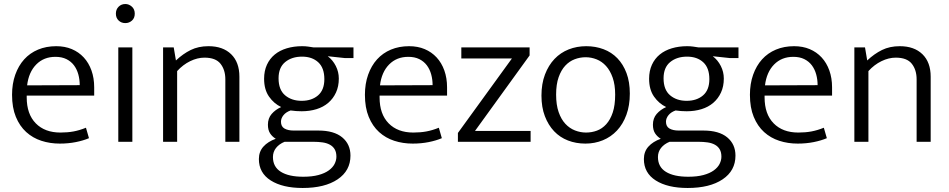

<svg xmlns="http://www.w3.org/2000/svg" viewBox="-20 -706 4726 956"><path d="M449 -230H113V-221Q113 -138 158 -92Q203 -46 281 -46Q316 -46 346 -51.5Q376 -57 408 -70L423 -18Q395 -6 357.5 1.5Q320 9 278 9Q229 9 186 -5Q143 -19 110.5 -48.5Q78 -78 59 -124Q40 -170 40 -234Q40 -289 56 -334Q72 -379 100.5 -410.5Q129 -442 169.5 -459Q210 -476 260 -476Q303 -476 337.5 -461.5Q372 -447 397 -420Q422 -393 435.5 -355Q449 -317 449 -271ZM377 -282Q377 -310 370 -335.5Q363 -361 348.5 -380.5Q334 -400 311 -411.5Q288 -423 256 -423Q198 -423 160.5 -385Q123 -347 115 -281Z M569 0V-470H639V0ZM604 -591Q584 -591 570.5 -604Q557 -617 557 -638Q557 -659 570.5 -672.5Q584 -686 604 -686Q622 -686 636.5 -673Q651 -660 651 -638Q651 -616 637 -603.5Q623 -591 604 -591Z M862 0H792V-470H845L856 -405Q891 -438 929.5 -457Q968 -476 1018 -476Q1090 -476 1131 -436Q1172 -396 1172 -324V0H1102V-311Q1102 -358 1078 -388.5Q1054 -419 998 -419Q963 -419 927 -401.5Q891 -384 862 -352Z M1295 -314Q1295 -353 1309 -383.5Q1323 -414 1348 -434.5Q1373 -455 1408 -465.5Q1443 -476 1484 -476Q1501 -476 1514.5 -474Q1528 -472 1541 -470H1740V-417H1696L1612 -426Q1637 -407 1652 -377.5Q1667 -348 1667 -315Q1667 -276 1653 -245.5Q1639 -215 1614.5 -194Q1590 -173 1556 -162.5Q1522 -152 1482 -152Q1468 -152 1454.5 -153Q1441 -154 1427 -156Q1404 -148 1391.5 -132.5Q1379 -117 1379 -100Q1379 -76 1396.5 -66Q1414 -56 1442 -56H1565Q1643 -56 1684 -22Q1725 12 1725 69Q1725 144 1661 187Q1597 230 1487 230Q1387 230 1328 192.5Q1269 155 1269 86Q1269 49 1291.5 24Q1314 -1 1353 -15Q1335 -26 1324.5 -42.5Q1314 -59 1314 -85Q1314 -117 1332.5 -138.5Q1351 -160 1380 -173Q1344 -190 1319.5 -225Q1295 -260 1295 -314ZM1397 0Q1370 11 1354.5 30.5Q1339 50 1339 76Q1339 125 1378.5 149.5Q1418 174 1490 174Q1534 174 1565.5 165.5Q1597 157 1617 142.5Q1637 128 1646 110Q1655 92 1655 74Q1655 52 1646.5 37.5Q1638 23 1622.5 14.5Q1607 6 1586 3Q1565 0 1540 0ZM1595 -312Q1595 -368 1564.5 -396Q1534 -424 1484 -424Q1433 -424 1400 -397Q1367 -370 1367 -316Q1367 -259 1399.5 -231.5Q1432 -204 1482 -204Q1532 -204 1563.5 -231Q1595 -258 1595 -312Z M2206 -230H1870V-221Q1870 -138 1915 -92Q1960 -46 2038 -46Q2073 -46 2103 -51.5Q2133 -57 2165 -70L2180 -18Q2152 -6 2114.5 1.5Q2077 9 2035 9Q1986 9 1943 -5Q1900 -19 1867.5 -48.5Q1835 -78 1816 -124Q1797 -170 1797 -234Q1797 -289 1813 -334Q1829 -379 1857.5 -410.5Q1886 -442 1926.5 -459Q1967 -476 2017 -476Q2060 -476 2094.5 -461.5Q2129 -447 2154 -420Q2179 -393 2192.5 -355Q2206 -317 2206 -271ZM2134 -282Q2134 -310 2127 -335.5Q2120 -361 2105.5 -380.5Q2091 -400 2068 -411.5Q2045 -423 2013 -423Q1955 -423 1917.5 -385Q1880 -347 1872 -281Z M2617 -430 2345 -54H2622V0H2260V-44L2529 -415H2277V-470H2617Z M3116 -240Q3116 -181 3099 -134.5Q3082 -88 3052 -56Q3022 -24 2981.5 -7.5Q2941 9 2895 9Q2848 9 2808 -6.5Q2768 -22 2739 -52.5Q2710 -83 2693 -127.5Q2676 -172 2676 -230Q2676 -289 2693.5 -335Q2711 -381 2741 -412.5Q2771 -444 2811.5 -460Q2852 -476 2899 -476Q2945 -476 2985 -461Q3025 -446 3054 -416Q3083 -386 3099.5 -342Q3116 -298 3116 -240ZM3043 -235Q3043 -284 3030.5 -319.5Q3018 -355 2997.5 -377.5Q2977 -400 2950.5 -410.5Q2924 -421 2896 -421Q2868 -421 2841.5 -411Q2815 -401 2794.5 -379Q2774 -357 2761.5 -321.5Q2749 -286 2749 -235Q2749 -184 2761.5 -148Q2774 -112 2795 -89.5Q2816 -67 2843 -56.5Q2870 -46 2898 -46Q2926 -46 2952 -55.5Q2978 -65 2998.5 -87.5Q3019 -110 3031 -146Q3043 -182 3043 -235Z M3212 -314Q3212 -353 3226 -383.5Q3240 -414 3265 -434.5Q3290 -455 3325 -465.5Q3360 -476 3401 -476Q3418 -476 3431.5 -474Q3445 -472 3458 -470H3657V-417H3613L3529 -426Q3554 -407 3569 -377.5Q3584 -348 3584 -315Q3584 -276 3570 -245.5Q3556 -215 3531.5 -194Q3507 -173 3473 -162.5Q3439 -152 3399 -152Q3385 -152 3371.5 -153Q3358 -154 3344 -156Q3321 -148 3308.5 -132.5Q3296 -117 3296 -100Q3296 -76 3313.5 -66Q3331 -56 3359 -56H3482Q3560 -56 3601 -22Q3642 12 3642 69Q3642 144 3578 187Q3514 230 3404 230Q3304 230 3245 192.5Q3186 155 3186 86Q3186 49 3208.5 24Q3231 -1 3270 -15Q3252 -26 3241.5 -42.5Q3231 -59 3231 -85Q3231 -117 3249.5 -138.5Q3268 -160 3297 -173Q3261 -190 3236.5 -225Q3212 -260 3212 -314ZM3314 0Q3287 11 3271.5 30.5Q3256 50 3256 76Q3256 125 3295.5 149.5Q3335 174 3407 174Q3451 174 3482.5 165.5Q3514 157 3534 142.5Q3554 128 3563 110Q3572 92 3572 74Q3572 52 3563.5 37.5Q3555 23 3539.5 14.5Q3524 6 3503 3Q3482 0 3457 0ZM3512 -312Q3512 -368 3481.5 -396Q3451 -424 3401 -424Q3350 -424 3317 -397Q3284 -370 3284 -316Q3284 -259 3316.5 -231.5Q3349 -204 3399 -204Q3449 -204 3480.5 -231Q3512 -258 3512 -312Z M4123 -230H3787V-221Q3787 -138 3832 -92Q3877 -46 3955 -46Q3990 -46 4020 -51.5Q4050 -57 4082 -70L4097 -18Q4069 -6 4031.5 1.5Q3994 9 3952 9Q3903 9 3860 -5Q3817 -19 3784.5 -48.5Q3752 -78 3733 -124Q3714 -170 3714 -234Q3714 -289 3730 -334Q3746 -379 3774.5 -410.5Q3803 -442 3843.5 -459Q3884 -476 3934 -476Q3977 -476 4011.5 -461.5Q4046 -447 4071 -420Q4096 -393 4109.5 -355Q4123 -317 4123 -271ZM4051 -282Q4051 -310 4044 -335.5Q4037 -361 4022.5 -380.5Q4008 -400 3985 -411.5Q3962 -423 3930 -423Q3872 -423 3834.5 -385Q3797 -347 3789 -281Z M4304 0H4234V-470H4287L4298 -405Q4333 -438 4371.5 -457Q4410 -476 4460 -476Q4532 -476 4573 -436Q4614 -396 4614 -324V0H4544V-311Q4544 -358 4520 -388.5Q4496 -419 4440 -419Q4405 -419 4369 -401.5Q4333 -384 4304 -352Z"/></svg>

Font: Mukta Vaani Light
Style: Regular
Weight: 300
Designer: Noopur Datye, Girish Dalvi, Yashodeep Gholap, Pallavi Karambelkar
Foundry: Ek Type
Version: Version 2.538;PS 1.000;hotconv 16.6.51;makeotf.lib2.5.65220;